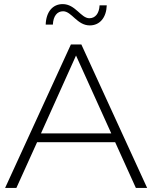

<svg xmlns="http://www.w3.org/2000/svg" viewBox="-20 -917 743 937"><path d="M5 0H60L161 -223H542L643 0H698L377 -700H326ZM418 -793C467 -793 499 -831 501 -891H466C464 -851 445 -828 416 -828C375 -828 348 -897 286 -897C237 -897 205 -859 203 -797H238C240 -839 259 -862 288 -862C330 -862 356 -793 418 -793ZM180 -266 351 -646 523 -266Z"/></svg>

Font: Chess Sans Light
Style: Regular
Weight: 300
Designer: Wolf Bōese
Foundry: Wolf Bōese
Version: Version 7.223;Glyphs 3.3 (3306)